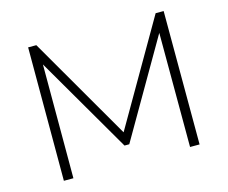

<svg xmlns="http://www.w3.org/2000/svg" viewBox="-99 -836 1154 973"><g transform="rotate(-15 478.0 -350.0)"><path d="M784 0 783 -599 490 -93H465L172 -597V0H122V-700H165L478 -159L791 -700H833L834 0Z"/></g></svg>

Font: Hilab Light
Style: Regular
Weight: 300
Designer: Cristianderson Lima
Foundry: Cristianderson
Version: Version 1.0